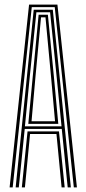

<svg xmlns="http://www.w3.org/2000/svg" viewBox="-20 -820 378 840"><path d="M22 0 107.2 -800H231.2L316.5 0H303L219.5 -788.8H119L35.5 0ZM75.5 0 100.5 -245H238L263 0H249.5L227 -233.8H111.5L89 0ZM48.5 0 127.5 -777.5H211L290 0H276.2L250.2 -256H88.2L62.2 0ZM89 -267.2H249.2L228 -482.2L199.2 -766.2H139.2L110 -482.2ZM103.8 -278.2 123 -482.2 149 -755.5H189.5L216 -482.2L235 -278.2ZM118 -289.5H220.8L203.5 -482.2L179 -744.2H159.5L135 -482.2Z"/></svg>

Font: Big Shoulders Inline Display Thin
Style: Regular
Weight: 400
Version: Version 2.002